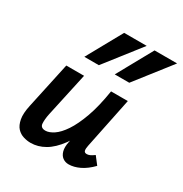

<svg xmlns="http://www.w3.org/2000/svg" viewBox="-168 -837 925 973"><g transform="rotate(30 294.5 -351.0)"><path d="M147 9Q126 9 104.5 2.5Q83 -4 67 -21Q51 -38 45 -70Q39 -102 50 -152L108 -421H212L156 -164Q149 -131 150.5 -106.5Q152 -82 181 -82Q202 -82 228.5 -99.5Q255 -117 281.5 -156.5Q308 -196 331.5 -261Q355 -326 370 -421H429Q406 -303 374.5 -220.5Q343 -138 306 -87.5Q269 -37 229 -14Q189 9 147 9ZM368 7Q348 7 333 -4Q318 -15 312 -37Q306 -59 313 -92L383 -421H468L407 -124Q403 -105 405.5 -94.5Q408 -84 422 -84Q430 -84 439.5 -88Q449 -92 464 -103L498 -59Q465 -25 431.5 -9Q398 7 368 7ZM165 -505 279 -711H411L250 -505ZM343 -505 457 -711H589L428 -505Z"/></g></svg>

Font: Ysabeau
Style: Bold Italic
Weight: 700
Italic angle: -12°
Designer: Christian Thalmann (Catharsis Fonts)
Version: Version 2.002